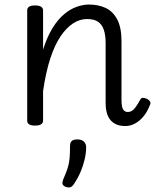

<svg xmlns="http://www.w3.org/2000/svg" viewBox="-20 -539 686 847"><path d="M533 17Q511 17 495 10.5Q479 4 468 -8.5Q457 -21 451.5 -40.5Q446 -60 446 -84V-348Q446 -384 438 -407.5Q430 -431 412.5 -443Q395 -455 364 -455Q332 -455 302.5 -436Q273 -417 247 -378.5Q221 -340 201.5 -280Q182 -220 170 -137V-7Q170 4 161 9.5Q152 15 134 15Q117 15 108.5 9.5Q100 4 100 -7V-493Q100 -504 108.5 -509.5Q117 -515 134 -515Q152 -515 161 -509.5Q170 -504 170 -493V-320Q188 -377 212 -415.5Q236 -454 263 -476.5Q290 -499 318.5 -509Q347 -519 372 -519Q414 -519 446 -504Q478 -489 497 -453.5Q516 -418 516 -357V-98Q516 -80 518.5 -68.5Q521 -57 527.5 -51Q534 -45 543 -45Q554 -45 562.5 -50.5Q571 -56 579.5 -68Q588 -80 598 -98Q602 -107 609.5 -107.5Q617 -108 628 -103Q638 -98 642 -90.5Q646 -83 641 -75Q630 -46 613 -25.5Q596 -5 575.5 6Q555 17 533 17ZM269 285Q258 280 256 273Q254 266 259 252Q272 223 278.5 202.5Q285 182 287 159Q289 136 289 104Q289 90 296.5 83Q304 76 321 76Q340 76 350 85.5Q360 95 360 110Q360 136 353.5 164Q347 192 335.5 219Q324 246 308 270Q300 283 291.5 286.5Q283 290 269 285Z"/></svg>

Font: Playwrite GB S Light
Style: Regular
Weight: 300
Designer: Veronika Burian, José Scaglione
Foundry: TypeTogether
Version: Version 1.002